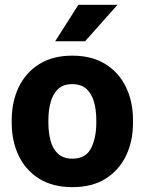

<svg xmlns="http://www.w3.org/2000/svg" viewBox="-20 -770 603 800"><path d="M28.8 -258.8V-269Q28.8 -346.2 58.1 -407Q87.4 -467.8 143.6 -502.9Q199.7 -538.1 280.8 -538.1Q362.8 -538.1 419.2 -502.9Q475.6 -467.8 504.9 -407Q534.2 -346.2 534.2 -269V-258.8Q534.2 -181.6 504.9 -120.8Q475.6 -60.1 419.4 -25.1Q363.3 9.8 281.7 9.8Q200.2 9.8 143.8 -25.1Q87.4 -60.1 58.1 -120.8Q28.8 -181.6 28.8 -258.8ZM181.6 -269V-258.8Q181.6 -216.8 190.9 -182.9Q200.2 -148.9 222.2 -128.9Q244.1 -108.9 281.7 -108.9Q337.4 -108.9 359.4 -152.3Q381.3 -195.8 381.3 -258.8V-269Q381.3 -310.1 372.1 -344.2Q362.8 -378.4 340.8 -398.9Q318.8 -419.4 280.8 -419.4Q243.7 -419.4 221.9 -398.9Q200.2 -378.4 190.9 -344.2Q181.6 -310.1 181.6 -269ZM210 -598.1 306.6 -750H469.7L334.5 -598.1Z"/></svg>

Font: Vazirmatn RD FD ExtraBold
Style: Regular
Weight: 800
Designer: Saber Rastikerdar
Foundry: Saber Rastikerdar
Version: Version 33.003